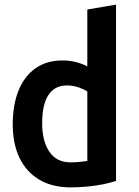

<svg xmlns="http://www.w3.org/2000/svg" viewBox="-20 -797 600 829"><path d="M285 12Q206 12 150 -21Q94 -54 64.5 -115Q35 -176 35 -260Q35 -344 60 -406Q85 -468 133 -502Q181 -536 250 -536Q282 -536 310 -528.5Q338 -521 357 -510V-756L481 -777V-16Q458 -8 426 -1.5Q394 5 358 8.5Q322 12 285 12ZM285 -96Q307 -96 325 -98Q343 -100 357 -102V-402Q342 -412 318.5 -420Q295 -428 269 -428Q232 -428 208 -408Q184 -388 173 -352Q162 -316 162 -265Q162 -188 193 -142Q224 -96 285 -96Z"/></svg>

Font: Ubuntu Sans Mono SemiBold
Style: Regular
Weight: 600
Monospace: yes
Designer: Dalton Maag Ltd
Foundry: Dalton Maag Ltd
Version: Version 1.006